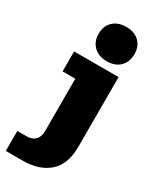

<svg xmlns="http://www.w3.org/2000/svg" viewBox="-255 -687 747 916"><g transform="rotate(30 119.0 -229.0)"><path d="M-50 171V61H2Q32 61 48.5 44Q65 27 65 -4V-293H-5V-403H240V-18Q240 77 187 124Q134 171 43 171ZM153 -440Q108 -440 81 -466Q54 -492 54 -535Q54 -578 81 -603.5Q108 -629 153 -629Q198 -629 224.5 -603.5Q251 -578 251 -535Q251 -492 224.5 -466Q198 -440 153 -440Z"/></g></svg>

Font: Rokkitt SemiBold Black
Style: Regular
Weight: 900
Version: Version 3.103